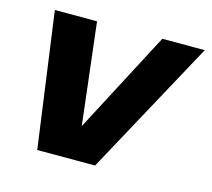

<svg xmlns="http://www.w3.org/2000/svg" viewBox="-80 -604 770 699"><g transform="rotate(15 305.0 -254.5)"><path d="M450 -509H610L333 0H115L45 -509H204L249 -126Z"/></g></svg>

Font: Livvic
Style: Bold Italic
Weight: 700
Italic angle: -10°
Designer: Jacques Le Bailly, Baron von Fonthausen
Version: Version 1.001; ttfautohint (v1.8.2)